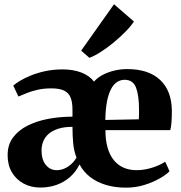

<svg xmlns="http://www.w3.org/2000/svg" viewBox="-20 -874 854 906"><path d="M170 11Q126.5 11 91.5 -7.8Q56.5 -26.5 36.2 -60.8Q16 -95 16 -142Q16 -191 41.5 -225.2Q67 -259.5 110.2 -281.2Q153.5 -303 208.2 -313.2Q263 -323.5 322 -323.5V-356Q322 -392.5 312.8 -414.5Q303.5 -436.5 281.8 -446.8Q260 -457 222.5 -457Q186.5 -457 158 -450.5Q129.5 -444 107 -435Q84.5 -426 67 -418.5L42.5 -470Q53.5 -480 75 -493Q96.5 -506 126.8 -518.2Q157 -530.5 194.5 -538.5Q232 -546.5 275 -546.5Q325.5 -546.5 363.8 -531.8Q402 -517 423.5 -489Q440.5 -508 465.2 -521Q490 -534 519.8 -541Q549.5 -548 580.5 -548Q681 -548 735.2 -497.2Q789.5 -446.5 791 -353.5Q791 -320 789.2 -297.5Q787.5 -275 783.5 -260H477.5Q477.5 -212.5 487.8 -177Q498 -141.5 517.2 -118Q536.5 -94.5 563.5 -82.8Q590.5 -71 624 -71Q661.5 -71 699.5 -83.2Q737.5 -95.5 759.5 -111L780 -66Q765 -50 733.5 -32Q702 -14 661 -1.2Q620 11.5 575.5 11.5Q522.5 11.5 479.5 -1.5Q436.5 -14.5 405 -39Q373.5 -63.5 355.5 -98Q337.5 -62.5 309.8 -38.2Q282 -14 246.5 -1.5Q211 11 170 11ZM477 -308 635 -311Q636 -322 636 -334.8Q636 -347.5 636 -358Q636 -424 621.8 -460.8Q607.5 -497.5 568 -497.5Q549.5 -497.5 533.2 -487.5Q517 -477.5 504.8 -455.2Q492.5 -433 485.2 -397Q478 -361 477 -308ZM248.5 -71Q265 -71 282 -77.8Q299 -84.5 314.2 -97.8Q329.5 -111 341 -130Q329 -161 325.5 -197Q322 -233 322 -275.5Q283.5 -275.5 255.8 -266.8Q228 -258 210.2 -242.8Q192.5 -227.5 184.2 -207.2Q176 -187 176 -164Q176 -121 196 -96Q216 -71 248.5 -71ZM401.5 -601.5 363 -635 518 -854 612 -772.5Q597 -749.5 571.5 -723.8Q546 -698 516 -673.2Q486 -648.5 456.5 -629.5Q427 -610.5 403 -601.5Z"/></svg>

Font: Merriweather 72pt ExtraBold
Style: Regular
Weight: 800
Version: Version 2.100